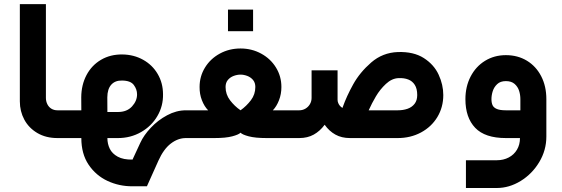

<svg xmlns="http://www.w3.org/2000/svg" viewBox="-20 -686 2793 954"><path d="M310.7 -137.9H265.5Q248.4 -137.9 235.3 -145.9Q222.2 -154 215.2 -168.3Q208.1 -182.6 208.1 -199.6V-665.5H78.6V-182.5Q78.6 -132.9 100.9 -91.4Q123.3 -49.9 165.8 -24.9Q208.4 0 265.5 0H310.7Z M513.2 -202.6Q513.6 -243.8 532.9 -265.3Q552.3 -286.7 586.3 -285.8Q629 -285.5 645 -263.6Q661 -241.8 661 -217.5Q661.3 -184.9 636 -157.2Q610.7 -129.5 565.9 -129.5H513.6ZM310.7 0H384.1Q384.1 78.3 420.1 132.1Q456.2 185.8 514.1 212.9Q572.1 240 638.5 239.6H710L767.1 112.3Q792.9 54.8 828.6 27.4Q864.2 0 903.6 0H906.2V-137.9H903.6Q856.2 -137.9 810.4 -113.3Q764.5 -88.7 729.4 -51.3Q694.2 -14 677 23.9L638.5 106.9Q593.2 107.9 565.3 92.7Q537.4 77.5 525.5 53.2Q513.6 28.9 513.6 0H565.9Q629.1 0 680.9 -29.7Q732.7 -59.3 762 -109.4Q791.3 -159.5 790 -218.3Q789.7 -273.8 763.5 -318.4Q737.4 -363.1 691.4 -388.8Q645.4 -414.6 588.3 -415.4Q528.5 -416.2 482 -388.9Q435.6 -361.7 409.8 -312.9Q384.1 -264 383.7 -202.6L384.1 -137.9H310.7Q291.6 -121.1 284.7 -95Q277.8 -68.9 284.7 -42.8Q291.6 -16.7 310.7 0Z M1248.7 -253.8Q1248.7 -217 1226.7 -188Q1204.6 -158.9 1175.2 -138Q1145.3 -158.5 1123 -187.8Q1100.8 -217 1100.8 -253.8Q1100.8 -275 1112.2 -288.7Q1123.7 -302.3 1141 -308.8Q1158.3 -315.2 1175.2 -315.2Q1191.6 -315.2 1208.7 -308.8Q1225.8 -302.3 1237.3 -288.7Q1248.7 -275 1248.7 -253.8ZM906.2 0H1045Q1101.8 0 1133.9 -8.6Q1166 -17.1 1175.2 -26.7Q1183.9 -17.1 1216 -8.6Q1248.2 0 1304.9 0H1443.7V-137.9H1335.7Q1354.5 -157.5 1366.3 -188Q1378.2 -218.4 1378.2 -253.8Q1378.2 -306.7 1351.3 -350.4Q1324.4 -394.2 1277.7 -419.6Q1231 -445.1 1175.2 -445.1Q1118.6 -445.1 1072.1 -419.6Q1025.5 -394.2 998.6 -350.4Q971.7 -306.7 971.7 -253.8Q971.3 -218.4 983.2 -188Q995 -157.5 1014.2 -137.9H906.2Q887.2 -121.1 880.3 -95Q873.4 -68.9 880.3 -42.8Q887.2 -16.7 906.2 0ZM1237.5 -531.1Q1237.5 -563.7 1237.5 -585.3Q1237.5 -606.5 1237.5 -638.4Q1208.5 -638.4 1190.3 -638.4Q1172.2 -638.4 1152.5 -638.4Q1137.1 -638.4 1112.8 -638.4Q1112.8 -606.5 1112.8 -585.3Q1112.8 -563.7 1112.8 -531.1Q1112.8 -531.1 1135.9 -531.1Q1159 -531.1 1197 -531.1Q1197 -531.1 1237.5 -531.1Z M1960.7 -297.9Q1987.8 -299 2008.3 -291.1Q2028.8 -283.3 2040.9 -264.4Q2053.1 -245.5 2053.1 -213.7Q2053.1 -187.1 2039.9 -170.1Q2026.7 -153.1 2004.8 -145.5Q1983 -137.9 1955.9 -137.9H1811.9Q1827.5 -172.9 1847.8 -207.2Q1868 -241.5 1897.5 -269.1Q1927 -296.7 1960.7 -297.9ZM1443.5 0H1466.8Q1508.1 0 1539 -17.3Q1569.9 -34.5 1593.2 -66.1Q1615.5 -34.5 1646.4 -17.3Q1677.3 0 1719.1 0H1955.9Q2020 0 2071.8 -27.8Q2123.7 -55.7 2153.2 -104.5Q2182.6 -153.4 2182.6 -213.7Q2182.6 -264.9 2159.5 -315Q2136.4 -365.1 2085.7 -397.6Q2035 -430 1956.7 -427.4Q1881.1 -424.6 1824.5 -375.6Q1768 -326.5 1735.1 -267.3Q1702.2 -208 1683.2 -154.3Q1682.3 -152.2 1681.9 -149.8Q1674.6 -153.6 1669.1 -160Q1663.6 -166.4 1660.5 -174.2Q1657.3 -182 1657.3 -190.5V-336.7H1528.2V-199.6Q1528.2 -182.6 1519.9 -168.5Q1511.6 -154.4 1497.5 -146.1Q1483.5 -137.9 1466.8 -137.9H1443.5Q1424.4 -121.1 1417.5 -95Q1410.6 -68.9 1417.5 -42.8Q1424.4 -16.7 1443.5 0Z M2493.6 -137.9Q2464.5 -137.9 2448.8 -144.5Q2433.1 -151.1 2427.5 -163Q2421.9 -175 2421.9 -193.2Q2421.9 -213 2428.3 -233Q2434.6 -253 2450.4 -268Q2466.1 -283 2493.6 -283Q2521.1 -283 2537.1 -268.9Q2553 -254.8 2559.3 -234.8Q2565.6 -214.9 2565.6 -193.2V-137.9ZM2694.7 -193.2Q2694.7 -257.6 2669.1 -307.2Q2643.6 -356.7 2598 -384.4Q2552.4 -412 2493.6 -412Q2436.1 -412 2390.2 -383.9Q2344.4 -355.8 2318.4 -305.8Q2292.5 -255.8 2292.5 -193.2Q2292.5 -101.8 2341.1 -50.9Q2389.7 0 2493.6 0H2563.6Q2563.6 32.7 2548.8 57.6Q2534.1 82.6 2507.8 96.4Q2481.6 110.2 2448.6 110.2H2295.1V248.1H2448.6Q2510.2 248.1 2567.1 213.2Q2623.9 178.3 2659.3 119.5Q2694.7 60.6 2694.7 -7.7Z"/></svg>

Font: Arad-FD-VF Thin
Style: Regular
Weight: 100
Designer: Mohammad Darvishi
Version: Version 1.010;September 21, 2024;FontCreator 15.0.0.2992 64-